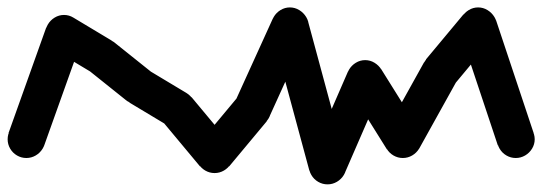

<svg xmlns="http://www.w3.org/2000/svg" viewBox="-20 -450 1440 510"><path d="M0.3 -80Q0.3 -66.7 7 -55.2Q13.7 -43.7 25.2 -37Q36.7 -30.3 50 -30.3Q63.3 -30.3 74.8 -37Q86.3 -43.7 93.3 -55.2Q100.3 -66.7 100.3 -80Q100.3 -93.3 93.3 -104.8Q86.3 -116.3 74.8 -123.3Q63.3 -130.3 50 -130.3Q36.7 -130.3 25.2 -123.3Q13.7 -116.3 7 -104.8Q0.3 -93.3 0.3 -80Z M2.7 -96.7 97.3 -63.3 197.3 -343.3 102.7 -376.7Z M100.3 -360Q100.3 -346.7 107 -335.2Q113.7 -323.7 125.2 -317Q136.7 -310.3 150 -310.3Q163.3 -310.3 174.8 -317Q186.3 -323.7 193.3 -335.2Q200.3 -346.7 200.3 -360Q200.3 -373.3 193.3 -384.8Q186.3 -396.3 174.8 -403.3Q163.3 -410.3 150 -410.3Q136.7 -410.3 125.2 -403.3Q113.7 -396.3 107 -384.8Q100.3 -373.3 100.3 -360Z M175.3 -403 124.7 -317 224.7 -257 275.3 -343Z M200.3 -300Q200.3 -286.7 207 -275.2Q213.7 -263.7 225.2 -257Q236.7 -250.3 250 -250.3Q263.3 -250.3 274.8 -257Q286.3 -263.7 293.3 -275.2Q300.3 -286.7 300.3 -300Q300.3 -313.3 293.3 -324.8Q286.3 -336.3 274.8 -343.3Q263.3 -350.3 250 -350.3Q236.7 -350.3 225.2 -343.3Q213.7 -336.3 207 -324.8Q200.3 -313.3 200.3 -300Z M281.3 -339.3 218.7 -260.7 318.7 -180.7 381.3 -259.3Z M300.3 -220Q300.3 -206.7 307 -195.2Q313.7 -183.7 325.2 -177Q336.7 -170.3 350 -170.3Q363.3 -170.3 374.8 -177Q386.3 -183.7 393.3 -195.2Q400.3 -206.7 400.3 -220Q400.3 -233.3 393.3 -244.8Q386.3 -256.3 374.8 -263.3Q363.3 -270.3 350 -270.3Q336.7 -270.3 325.2 -263.3Q313.7 -256.3 307 -244.8Q300.3 -233.3 300.3 -220Z M375.3 -263 324.7 -177 424.7 -117 475.3 -203Z M400.3 -160Q400.3 -146.7 407 -135.2Q413.7 -123.7 425.2 -117Q436.7 -110.3 450 -110.3Q463.3 -110.3 474.8 -117Q486.3 -123.7 493.3 -135.2Q500.3 -146.7 500.3 -160Q500.3 -173.3 493.3 -184.8Q486.3 -196.3 474.8 -203.3Q463.3 -210.3 450 -210.3Q436.7 -210.3 425.2 -203.3Q413.7 -196.3 407 -184.8Q400.3 -173.3 400.3 -160Z M488.7 -192 411.3 -128 511.3 -8 588.7 -72Z M500.3 -40Q500.3 -26.7 507 -15.2Q513.7 -3.7 525.2 3Q536.7 9.7 550 9.7Q563.3 9.7 574.8 3Q586.3 -3.7 593.3 -15.2Q600.3 -26.7 600.3 -40Q600.3 -53.3 593.3 -64.8Q586.3 -76.3 574.8 -83.3Q563.3 -90.3 550 -90.3Q536.7 -90.3 525.2 -83.3Q513.7 -76.3 507 -64.8Q500.3 -53.3 500.3 -40Z M511.3 -72 588.7 -8 688.7 -128 611.3 -192Z M600.3 -160Q600.3 -146.7 607 -135.2Q613.7 -123.7 625.2 -117Q636.7 -110.3 650 -110.3Q663.3 -110.3 674.8 -117Q686.3 -123.7 693.3 -135.2Q700.3 -146.7 700.3 -160Q700.3 -173.3 693.3 -184.8Q686.3 -196.3 674.8 -203.3Q663.3 -210.3 650 -210.3Q636.7 -210.3 625.2 -203.3Q613.7 -196.3 607 -184.8Q600.3 -173.3 600.3 -160Z M604.7 -180.7 695.3 -139.3 795.3 -359.3 704.7 -400.7Z M700.3 -380Q700.3 -366.7 707 -355.2Q713.7 -343.7 725.2 -337Q736.7 -330.3 750 -330.3Q763.3 -330.3 774.8 -337Q786.3 -343.7 793.3 -355.2Q800.3 -366.7 800.3 -380Q800.3 -393.3 793.3 -404.8Q786.3 -416.3 774.8 -423.3Q763.3 -430.3 750 -430.3Q736.7 -430.3 725.2 -423.3Q713.7 -416.3 707 -404.8Q700.3 -393.3 700.3 -380Z M798.3 -393 701.7 -367 801.7 3 898.3 -23Z M800.3 -10Q800.3 3.3 807 14.8Q813.7 26.3 825.2 33Q836.7 39.7 850 39.7Q863.3 39.7 874.8 33Q886.3 26.3 893.3 14.8Q900.3 3.3 900.3 -10Q900.3 -23.3 893.3 -34.8Q886.3 -46.3 874.8 -53.3Q863.3 -60.3 850 -60.3Q836.7 -60.3 825.2 -53.3Q813.7 -46.3 807 -34.8Q800.3 -23.3 800.3 -10Z M804.3 -30 895.7 10 995.7 -220 904.3 -260Z M900.3 -240Q900.3 -226.7 907 -215.2Q913.7 -203.7 925.2 -197Q936.7 -190.3 950 -190.3Q963.3 -190.3 974.8 -197Q986.3 -203.7 993.3 -215.2Q1000.3 -226.7 1000.3 -240Q1000.3 -253.3 993.3 -264.8Q986.3 -276.3 974.8 -283.3Q963.3 -290.3 950 -290.3Q936.7 -290.3 925.2 -283.3Q913.7 -276.3 907 -264.8Q900.3 -253.3 900.3 -240Z M992.3 -266.7 907.7 -213.3 1007.7 -53.3 1092.3 -106.7Z M1000.3 -80Q1000.3 -66.7 1007 -55.2Q1013.7 -43.7 1025.2 -37Q1036.7 -30.3 1050 -30.3Q1063.3 -30.3 1074.8 -37Q1086.3 -43.7 1093.3 -55.2Q1100.3 -66.7 1100.3 -80Q1100.3 -93.3 1093.3 -104.8Q1086.3 -116.3 1074.8 -123.3Q1063.3 -130.3 1050 -130.3Q1036.7 -130.3 1025.2 -123.3Q1013.7 -116.3 1007 -104.8Q1000.3 -93.3 1000.3 -80Z M1006.3 -104.3 1093.7 -55.7 1193.7 -235.7 1106.3 -284.3Z M1100.3 -260Q1100.3 -246.7 1107 -235.2Q1113.7 -223.7 1125.2 -217Q1136.7 -210.3 1150 -210.3Q1163.3 -210.3 1174.8 -217Q1186.3 -223.7 1193.3 -235.2Q1200.3 -246.7 1200.3 -260Q1200.3 -273.3 1193.3 -284.8Q1186.3 -296.3 1174.8 -303.3Q1163.3 -310.3 1150 -310.3Q1136.7 -310.3 1125.2 -303.3Q1113.7 -296.3 1107 -284.8Q1100.3 -273.3 1100.3 -260Z M1111.3 -292 1188.7 -228 1288.7 -348 1211.3 -412Z M1200.3 -380Q1200.3 -366.7 1207 -355.2Q1213.7 -343.7 1225.2 -337Q1236.7 -330.3 1250 -330.3Q1263.3 -330.3 1274.8 -337Q1286.3 -343.7 1293.3 -355.2Q1300.3 -366.7 1300.3 -380Q1300.3 -393.3 1293.3 -404.8Q1286.3 -416.3 1274.8 -423.3Q1263.3 -430.3 1250 -430.3Q1236.7 -430.3 1225.2 -423.3Q1213.7 -416.3 1207 -404.8Q1200.3 -393.3 1200.3 -380Z M1297.7 -396 1202.3 -364 1302.3 -64 1397.7 -96Z M1300.3 -80Q1300.3 -66.7 1307 -55.2Q1313.7 -43.7 1325.2 -37Q1336.7 -30.3 1350 -30.3Q1363.3 -30.3 1374.8 -37Q1386.3 -43.7 1393.3 -55.2Q1400.3 -66.7 1400.3 -80Q1400.3 -93.3 1393.3 -104.8Q1386.3 -116.3 1374.8 -123.3Q1363.3 -130.3 1350 -130.3Q1336.7 -130.3 1325.2 -123.3Q1313.7 -116.3 1307 -104.8Q1300.3 -93.3 1300.3 -80Z"/></svg>

Font: Linefont Thin
Style: Regular
Weight: 100
Monospace: yes
Version: Version 3.002;gftools[0.9.33]